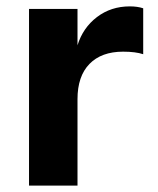

<svg xmlns="http://www.w3.org/2000/svg" viewBox="-20 -582 494 602"><path d="M71 -554H223V-440Q240 -495 284 -528.5Q328 -562 387 -562Q411 -562 429 -556V-412Q405 -420 366 -420Q298 -420 260.5 -381.5Q223 -343 223 -271V0H71Z"/></svg>

Font: Application
Style: Bold
Weight: 700
Designer: Wei Huang
Foundry: Wei Huang
Version: Version 0.012